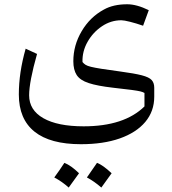

<svg xmlns="http://www.w3.org/2000/svg" viewBox="-20 -429 798 891"><path d="M644 -309.6Q611.8 -320.8 583.5 -327.9Q555.2 -335 543 -335Q494.6 -335 453.1 -307.1Q411.6 -279.3 386.5 -235.1Q361.3 -190.9 362.8 -141.1Q369.1 -133.3 377.2 -128.2Q385.3 -123 402.3 -118.9Q419.4 -114.7 451.4 -109.6Q483.4 -104.5 538.1 -97.2Q604 -88.4 637.9 -79.6Q671.9 -70.8 683.8 -57.6Q695.8 -44.4 695.8 -22V19.5Q695.8 87.4 654.1 137Q612.3 186.5 535.9 213.4Q459.5 240.2 355.5 240.2Q212.9 240.2 140.1 181.9Q67.4 123.5 67.4 9.3Q67.4 -92.3 99.1 -203.1L151.9 -178.7Q115.2 -48.8 115.2 13.2Q115.2 82 181.4 119.6Q247.6 157.2 368.2 157.2Q556.2 157.2 650.4 64.9V2.4Q643.1 -2 631.3 -4.9Q619.6 -7.8 590.8 -11.7Q562 -15.6 503.9 -22Q431.6 -30.3 391.6 -43.5Q351.6 -56.6 335.9 -80.8Q320.3 -105 320.3 -145Q320.3 -218.8 359.1 -284.4Q397.9 -350.1 462.4 -384.8Q505.9 -409.2 570.3 -409.2Q614.3 -409.2 670.4 -381.8ZM231.9 394.5Q256.8 360.8 278.8 326.7Q310.5 339.4 346.7 375Q313.5 421.4 298.8 441.4Q268.1 413.6 231.9 394.5ZM498 375 450.2 441.4Q417.5 412.6 383.3 394.5Q401.9 368.2 430.2 326.7Q457.5 336.9 498 375Z"/></svg>

Font: Pinar DS1 Regular
Style: Regular
Weight: 400
Designer: Amin Abedi
Version: Version 3.000